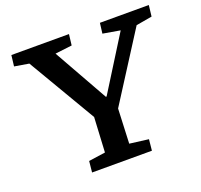

<svg xmlns="http://www.w3.org/2000/svg" viewBox="-122 -837 1020 974"><g transform="rotate(-20 388.0 -350.0)"><path d="M412 -337H416L598 -628L505 -644L512 -700H776L769 -640L683 -625L450 -260L442 -73L544 -60L538 0H215L221 -60L311 -73L321 -261L105 -628L27 -641L34 -700H345L338 -641L247 -630Z"/></g></svg>

Font: Literata 7pt SemiBold
Style: Italic
Weight: 600
Italic angle: -2°
Designer: Latin by Veronika Burian and Jose Scaglione. Greek by Irene Vlachou. Cyrillic by Vera Evstafieva
Foundry: TypeTogether
Version: Version 3.002